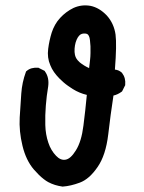

<svg xmlns="http://www.w3.org/2000/svg" viewBox="-20 -684 540 718"><path d="M213.4 13.7Q199.2 11.7 185.8 7.6Q172.4 3.4 160.6 -2.9Q152.3 -7.3 143.6 -14.2Q134.8 -21 125.7 -29.8Q116.7 -38.6 106.9 -49.8Q77.1 -84.5 64 -139.2Q50.8 -193.4 53.7 -244.6Q56.6 -294.4 59.6 -334.5Q62.5 -376 76.7 -414.6L77.6 -417L79.6 -418.5Q87.9 -425.8 98.6 -428.7Q109.4 -431.6 122.1 -430.7H124L125.5 -429.7L145 -419.9L147 -418.9L148.4 -416.5Q164.6 -394 160.2 -360.8Q154.3 -326.2 151.4 -289.3Q148.4 -252.4 149.4 -216.3Q150.4 -180.7 160.6 -150.9Q165.5 -135.7 172.9 -123.5Q180.2 -111.3 189.5 -101.6Q206.5 -83.5 225.1 -86.9Q244.1 -89.8 263.7 -121.6Q284.7 -154.8 292 -214.4Q299.3 -271 304.7 -329.1Q290.5 -332.5 277.6 -337.9Q264.6 -343.3 252 -351.1Q243.2 -356.9 234.4 -363Q225.6 -369.1 217.5 -376.2Q209.5 -383.3 202.1 -390.6Q190.9 -401.9 182.1 -414.3Q173.3 -426.8 168 -440.4Q155.8 -468.3 160.2 -501.5Q164.1 -532.2 173.3 -562Q178.2 -577.1 186 -591.1Q193.8 -605 204.6 -616.7Q226.6 -640.6 254.9 -654.3Q270 -661.1 285.9 -663.1Q301.8 -665 318.4 -662.1Q351.6 -655.3 379.4 -626Q393.1 -610.8 401.1 -593Q409.2 -575.2 412.1 -554.7Q417 -516.6 409.7 -423.8Q417.5 -422.9 423.6 -420.2Q429.7 -417.5 435.1 -412.6L436 -412.1L436.5 -411.1Q450.7 -392.6 448.2 -367.2V-365.2L447.3 -363.8L437.5 -344.2L436.5 -342.3L434.6 -340.8Q419.9 -330.1 404.3 -326.7Q393.1 -253.9 384.8 -181.6Q375.5 -103 344.7 -59.1Q314 -14.2 278.3 -1Q244.1 11.7 215.3 13.7H214.4ZM313.5 -429.2V-430.7V-431.2V-432.1Q314.5 -439 315.2 -445.6Q315.9 -452.1 316.7 -459Q317.4 -465.8 317.9 -472.4Q318.4 -479 318.4 -485.8Q319.3 -512.2 316.4 -533.7Q315.4 -543.5 312.7 -548.8Q310.1 -554.2 307.1 -556.2Q299.3 -560.5 286.6 -557.6Q274.9 -554.2 266.6 -535.6Q262.2 -525.4 260.3 -513.9Q258.3 -502.4 258.8 -489.7Q259.3 -478 263.9 -468.5Q268.6 -459 278.3 -450.7Q293.9 -438 313.5 -429.2Z"/></svg>

Font: NaikaiFont
Style: Bold
Weight: 700
Version: Version 1.89